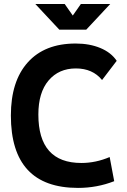

<svg xmlns="http://www.w3.org/2000/svg" viewBox="-20 -918 626 948"><path d="M365.2 9.8Q33.7 9.8 33.7 -347.7Q33.7 -517.1 117.2 -610.1Q200.7 -703.1 353.5 -703.1Q422.4 -703.1 475.6 -680.9Q528.8 -658.7 556.2 -617.7L483.9 -522.9Q437.5 -580.1 354.5 -580.1Q270.5 -580.1 220 -520.8Q169.4 -461.4 169.4 -352.5Q169.4 -113.3 381.8 -113.3Q452.6 -113.3 521.5 -142.6L543.9 -23.4Q459 9.8 365.2 9.8ZM272.9 -771.5 154.3 -898.4H299.3L339.4 -841.3L379.4 -898.4H524.4L405.8 -771.5Z"/></svg>

Font: Cascadia Mono PL
Style: Bold
Weight: 700
Monospace: yes
Designer: Aaron Bell
Foundry: Saja Typeworks
Version: Version 2404.023; ttfautohint (v1.8.4)